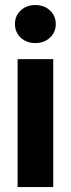

<svg xmlns="http://www.w3.org/2000/svg" viewBox="-20 -754 286 774"><path d="M51 0V-515.6H194.6V0ZM122.5 -580.4Q87 -580.4 63.6 -602.2Q40.3 -624.1 40.3 -657.2Q40.3 -690.2 63.6 -712Q87 -733.7 122.5 -733.7Q158.1 -733.7 181.4 -712Q204.8 -690.2 204.8 -657.2Q204.8 -624.1 181.4 -602.2Q158.1 -580.4 122.5 -580.4Z"/></svg>

Font: Inter Khmer Looped
Style: Regular
Weight: 400
Designer: Rasmus Andersson, Sovichet Tep
Foundry: Anagata Design
Version: Version 1.000